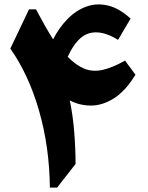

<svg xmlns="http://www.w3.org/2000/svg" viewBox="-20 -852 670 872"><path d="M573.2 -767.6 516.1 -670.9Q442.4 -716.8 385.7 -701.2Q329.1 -685.5 287.6 -593.8Q326.7 -554.2 364 -539.6Q401.4 -524.9 445.3 -534.4Q489.3 -543.9 547.9 -576.7L595.2 -512.7Q549.8 -438.5 497.6 -405.5Q445.3 -372.6 393.3 -372.6Q341.3 -372.6 296.9 -396Q311 -329.1 317.1 -252.7Q323.2 -176.3 323.2 -107.4L239.3 0H206.5Q204.6 -184.6 157.5 -348.6Q110.4 -512.7 26.9 -631.3L111.8 -809.6H143.6Q165 -769.5 181.6 -739.7Q198.2 -710 221.2 -673.3Q248.5 -727.1 287.1 -766.1Q325.7 -805.2 372.1 -822Q418.5 -838.9 469.5 -827.1Q520.5 -815.4 573.2 -767.6Z"/></svg>

Font: Pinar-DS3-FD ExtraBold
Style: Regular
Weight: 800
Designer: Amin Abedi
Version: Version 3.000